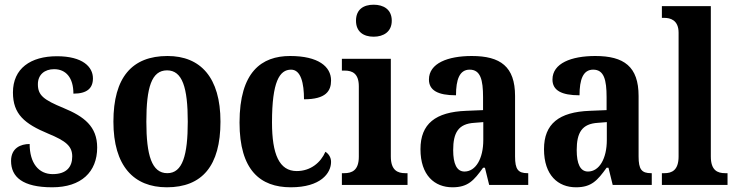

<svg xmlns="http://www.w3.org/2000/svg" viewBox="-20 -786 3127 816"><path d="M202 10C325 10 393 -55 393 -159C393 -249 337 -291 250 -327C165 -362 141 -381 141 -428C141 -469 170 -492 210 -492C260 -492 292 -456 292 -388C350 -388 375 -411 375 -453C375 -502 331 -547 222 -547C110 -547 35 -495 35 -393C35 -301 84 -260 185 -218C260 -187 287 -165 287 -121C287 -77 263 -46 204 -46C144 -46 106 -93 106 -174C68 -174 27 -157 27 -102C27 -34 76 10 202 10Z M689 10C839 10 917 -81 917 -269C917 -457 832 -548 692 -548C541 -548 462 -457 462 -269C462 -81 548 10 689 10ZM691 -50C625 -50 602 -126 602 -269C602 -414 624 -487 690 -487C755 -487 778 -414 778 -269C778 -126 756 -50 691 -50Z M1216 10C1343 10 1387 -50 1387 -98C1387 -117 1377 -132 1363 -141C1343 -95 1300 -59 1241 -59C1167 -59 1136 -130 1136 -266C1136 -439 1168 -490 1217 -490C1259 -490 1272 -432 1272 -364C1366 -364 1387 -400 1387 -444C1387 -503 1333 -548 1213 -548C1092 -548 998 -481 998 -265C998 -63 1086 10 1216 10Z M1568 -630C1610 -630 1645 -651 1645 -698C1645 -746 1610 -766 1568 -766C1525 -766 1493 -746 1493 -698C1493 -651 1525 -630 1568 -630ZM1433 0H1712V-50H1702C1670 -50 1641 -62 1641 -121V-536H1433V-486H1445C1477 -486 1505 -474 1505 -419V-120C1505 -62 1476 -50 1443 -50H1433Z M1903 10C1969 10 1994 -19 2033 -73H2041L2059 0H2225V-50H2222C2182 -50 2169 -66 2169 -121V-378C2169 -503 2107 -548 1985 -548C1883 -548 1803 -517 1803 -448C1803 -402 1841 -381 1918 -381C1918 -448 1933 -490 1976 -490C2022 -490 2033 -447 2033 -373V-318L1961 -315C1831 -310 1767 -260 1767 -152C1767 -41 1827 10 1903 10ZM1954 -57C1921 -57 1906 -90 1906 -148C1906 -222 1928 -260 1996 -264L2034 -267V-191C2034 -112 2002 -57 1954 -57Z M2428 10C2494 10 2519 -19 2558 -73H2566L2584 0H2750V-50H2747C2707 -50 2694 -66 2694 -121V-378C2694 -503 2632 -548 2510 -548C2408 -548 2328 -517 2328 -448C2328 -402 2366 -381 2443 -381C2443 -448 2458 -490 2501 -490C2547 -490 2558 -447 2558 -373V-318L2486 -315C2356 -310 2292 -260 2292 -152C2292 -41 2352 10 2428 10ZM2479 -57C2446 -57 2431 -90 2431 -148C2431 -222 2453 -260 2521 -264L2559 -267V-191C2559 -112 2527 -57 2479 -57Z M2793 0H3072V-50H3062C3029 -50 3001 -62 3001 -121V-760H2793V-710H2804C2827 -710 2864 -702 2864 -647V-121C2864 -62 2835 -50 2804 -50H2793Z"/></svg>

Font: Noto Serif Tamil Condensed
Style: Bold Italic
Weight: 700
Width: 3
Italic angle: -12°
Designer: Indian Type Foundry, Tom Grace, and the Monotype Design Team
Foundry: Monotype Imaging Inc.
Version: Version 2.003